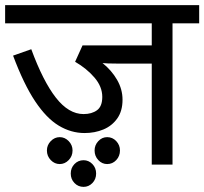

<svg xmlns="http://www.w3.org/2000/svg" viewBox="-20 -642 797 749"><path d="M653 -551V0H572V-394H435Q396 -394 380 -396Q415 -368 436.5 -331Q458 -294 458 -253Q458 -209 437.5 -180Q417 -151 383.5 -137Q350 -123 310 -123Q257 -123 209 -152Q161 -181 117 -247Q73 -313 31 -425L102 -450Q148 -325 198 -261Q248 -197 306 -197Q338 -197 358.5 -212Q379 -227 379 -264Q379 -304 348.5 -339.5Q318 -375 273 -401L302 -465H572V-551H0V-622H757V-551ZM349 -55Q349 -76 363.5 -91.5Q378 -107 398 -107Q419 -107 433.5 -91.5Q448 -76 448 -55Q448 -33 433.5 -17.5Q419 -2 398 -2Q378 -2 363.5 -17.5Q349 -33 349 -55ZM163 -55Q163 -76 178 -91.5Q193 -107 213 -107Q233 -107 248 -91.5Q263 -76 263 -55Q263 -33 248 -17.5Q233 -2 213 -2Q193 -2 178 -17.5Q163 -33 163 -55ZM256 35Q256 13 270.5 -2Q285 -17 306 -17Q326 -17 340.5 -2Q355 13 355 35Q355 57 340.5 72Q326 87 306 87Q285 87 270.5 72Q256 57 256 35Z"/></svg>

Font: TSCustom
Style: Regular
Weight: 400
Designer: Monotype Design Team
Foundry: Monotype Imaging Inc.
Version: Version 2.004; ttfautohint (v1.8.3) -l 8 -r 50 -G 200 -x 14 